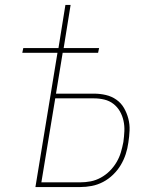

<svg xmlns="http://www.w3.org/2000/svg" viewBox="-20 -755 640 775"><path d="M123 0 212 -542H70L74 -561H216L244 -735H265L237 -561H380L376 -542H233L206 -377H359Q384 -377 407.5 -371.5Q431 -366 450 -352.5Q469 -339 480.5 -319Q492 -299 498 -276Q504 -253 503 -228.5Q502 -204 498 -179Q495 -156 487.5 -133Q480 -110 467.5 -89Q455 -68 436.5 -50Q418 -32 396 -20.5Q374 -9 350.5 -4.5Q327 0 304 0ZM304 -19Q325 -19 346 -23Q367 -27 387 -38Q407 -49 423 -65Q439 -81 450.5 -100.5Q462 -120 468 -140.5Q474 -161 478 -182Q481 -204 482 -225.5Q483 -247 478.5 -267.5Q474 -288 464 -305.5Q454 -323 438 -335.5Q422 -348 401.5 -353Q381 -358 359 -358H203L147 -19Z"/></svg>

Font: Iosevka Thin Extended
Style: Italic
Weight: 100
Width: 7
Italic angle: -9°
Monospace: yes
Designer: Belleve Invis
Foundry: Belleve Invis
Version: Version 32.5.0; ttfautohint (v1.8.4)